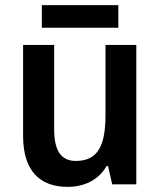

<svg xmlns="http://www.w3.org/2000/svg" viewBox="-20 -718 624 748"><path d="M441 -698H143V-610H441ZM511 -543H391V-272C391 -154 364 -91 275 -91C217 -91 191 -132 191 -215V-543H70V-188C70 -56 132 10 244 10C307 10 364 -16 395 -71H401L417 0H511Z"/></svg>

Font: Noto Sans Armenian SemiCondensed SemiBold
Style: Regular
Weight: 600
Width: 4
Designer: Monotype Design Team
Foundry: Monotype Imaging Inc.
Version: Version 2.008